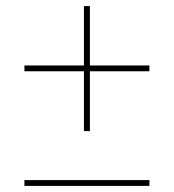

<svg xmlns="http://www.w3.org/2000/svg" viewBox="-20 -610 570 629"><path d="M60 -1V-20H469.5V-1ZM255 -180.5V-590H274.5V-180.5ZM60 -376.5V-395.5H469.5V-376.5Z"/></svg>

Font: Bodoni Moda 11pt
Style: Bold Italic
Weight: 700
Italic angle: -13°
Designer: Owen Earl
Foundry: indestructible type
Version: Version 2.004